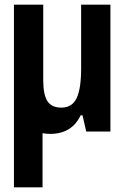

<svg xmlns="http://www.w3.org/2000/svg" viewBox="-20 -566 540 826"><path d="M196 10Q179 10 163 7V240H40V-546H166V-221Q166 -159 184 -131Q202 -103 244 -103Q290 -103 309.5 -143.5Q329 -184 329 -271V-546H455V0H351L335 -70H327Q289 10 196 10Z"/></svg>

Font: Noto Sans Mono ExtraCondensed
Style: Bold
Weight: 700
Width: 2
Designer: Monotype Design Team
Foundry: Monotype Imaging Inc.
Version: Version 2.014